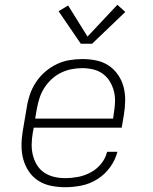

<svg xmlns="http://www.w3.org/2000/svg" viewBox="-20 -775 640 803"><path d="M252 8Q222 8 193 2Q164 -4 140.5 -19Q117 -34 101 -57.5Q85 -81 77.5 -108.5Q70 -136 70 -166Q70 -196 75 -226L92 -326Q96 -353 105 -379.5Q114 -406 130 -430.5Q146 -455 168.5 -474.5Q191 -494 217 -506.5Q243 -519 270.5 -523.5Q298 -528 325 -528Q355 -528 383.5 -522Q412 -516 435 -500.5Q458 -485 474 -461.5Q490 -438 497 -411Q504 -384 503.5 -354Q503 -324 498 -294L489 -241H121L117 -219Q113 -196 112.5 -172Q112 -148 117.5 -126Q123 -104 134.5 -85Q146 -66 164.5 -53.5Q183 -41 205.5 -35.5Q228 -30 252 -30Q279 -30 306 -35Q333 -40 358.5 -53.5Q384 -67 402.5 -89.5Q421 -112 428 -140H471Q462 -105 440 -75Q418 -45 387 -25.5Q356 -6 321 1Q286 8 252 8ZM453 -279 456 -301Q460 -324 461 -347.5Q462 -371 456.5 -393Q451 -415 439.5 -434Q428 -453 410.5 -466Q393 -479 370.5 -484.5Q348 -490 324 -490Q301 -490 278.5 -485.5Q256 -481 234.5 -470.5Q213 -460 195 -443Q177 -426 164.5 -406Q152 -386 145 -364Q138 -342 134 -319L127 -279ZM318 -592 225 -728 265 -752 346 -622 471 -755 504 -725 365 -592Z"/></svg>

Font: Iosevka Etoile XLtObl
Style: Regular
Weight: 200
Italic angle: -9°
Designer: Belleve Invis
Foundry: Belleve Invis
Version: Version 15.5.2; ttfautohint (v1.8.4)